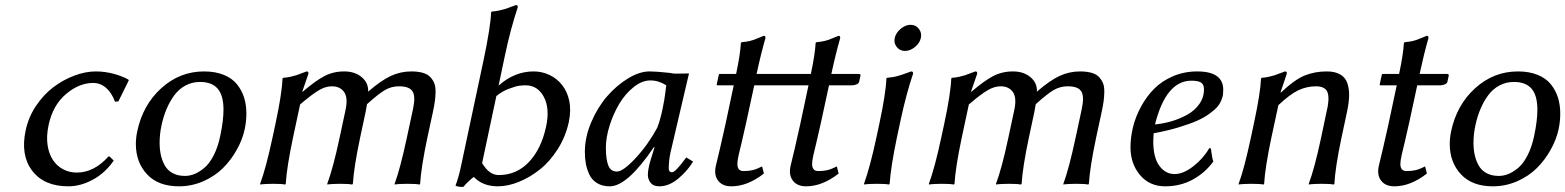

<svg xmlns="http://www.w3.org/2000/svg" viewBox="-20 -718 6115 750"><path d="M343.8 -394Q289.1 -394 237.8 -350.6Q186.5 -307.1 169.9 -230Q160.6 -186 165.8 -151.4Q170.9 -116.7 186.8 -93Q202.6 -69.3 226.8 -56.6Q251 -43.9 280.3 -43.9Q347.2 -43.9 403.8 -106.9H407.7L424.3 -90.8Q390.1 -41.5 342.3 -15.9Q294.4 9.8 247.1 9.8Q152.3 9.8 106 -50.8Q59.6 -111.3 80.1 -208Q90.8 -259.3 120.1 -303.7Q149.9 -348.1 188.2 -377.2Q226.6 -406.2 270.3 -422.6Q314 -439 354.5 -439Q389.6 -439 424.1 -429.7Q458.5 -420.4 481.4 -407.2L482.9 -403.8L442.4 -321.8L429.2 -320.8Q416.5 -355.5 394.3 -374.8Q372.1 -394 343.8 -394Z M516.1 -205.1Q538.1 -308.6 610.4 -373.8Q682.6 -439 776.9 -439Q821.3 -439 854.2 -425.5Q887.2 -412.1 906 -388.4Q924.8 -364.7 933.6 -336.4Q942.4 -308.1 942.4 -274.4Q942.4 -243.2 936 -213.9Q927.2 -172.4 905.3 -133.8Q883.8 -94.2 851.6 -62Q819.3 -29.8 774.2 -10Q729 9.8 679.2 9.8Q598.1 9.8 554.4 -37.1Q510.7 -84 510.7 -155.8Q510.7 -179.2 516.1 -205.1ZM761.2 -397.9Q730.5 -397.9 704.6 -384Q678.7 -370.1 660.6 -345.5Q642.6 -320.8 630.4 -291.5Q618.2 -262.2 610.8 -228Q603.5 -193.8 603.5 -160.2Q603.5 -134.3 608.4 -112.3Q613.3 -90.3 624 -71.3Q634.8 -52.2 654.8 -41.5Q674.8 -30.8 702.1 -30.8Q720.7 -30.8 739.3 -38.1Q757.8 -45.4 777.8 -62Q797.9 -78.6 814.5 -110.8Q831.1 -142.6 840.3 -187Q853 -246.6 853 -289.6Q853 -345.2 830.3 -371.6Q807.6 -397.9 761.2 -397.9Z M1569.3 -180.2 1593.3 -292Q1604 -341.8 1591.3 -361.3Q1579.1 -380.9 1538.1 -380.9Q1509.3 -380.9 1484.1 -366.5Q1459 -352.1 1413.6 -311Q1412.1 -300.8 1408.2 -280.8L1386.7 -180.2Q1362.3 -64.5 1358.4 0L1355.5 2.9Q1342.3 0 1308.1 0Q1292.5 0 1280.3 0.7Q1268.1 1.5 1263.2 2L1258.8 2.9L1258.3 0Q1281.2 -61 1306.6 -180.2L1330.1 -290Q1339.8 -336.9 1324 -358.9Q1308.1 -380.9 1276.4 -380.9Q1251.5 -380.9 1225.1 -365.2Q1198.7 -349.6 1152.3 -310.1L1124.5 -180.2Q1100.1 -64.5 1096.2 0L1093.8 2.9Q1080.6 0 1046.4 0Q1030.8 0 1018.3 0.7Q1005.9 1.5 1001.5 2L996.6 2.9L996.1 0Q1019 -61.5 1044.4 -180.2L1056.2 -234.9Q1081.5 -353.5 1083.5 -411.1L1086.4 -414.1Q1101.1 -415 1115 -418.2Q1128.9 -421.4 1136.5 -423.8Q1144 -426.3 1158.4 -431.9Q1172.9 -437.5 1177.7 -439Q1186.5 -439 1184.6 -429.2L1160.6 -359.9H1162.6Q1210.9 -401.4 1246.1 -420.2Q1281.2 -439 1324.7 -439Q1366.7 -439 1393.3 -416.3Q1419.9 -393.6 1418 -359.9Q1469.2 -404.3 1507.1 -421.6Q1544.9 -439 1586.4 -439Q1612.8 -439 1631.6 -433.6Q1650.4 -428.2 1660.6 -417.2Q1670.9 -406.2 1676.3 -393.1Q1681.6 -379.9 1681.4 -360.4Q1681.2 -340.8 1678.7 -322.8Q1676.3 -304.7 1670.9 -279.8L1649.4 -180.2Q1625 -64.5 1621.1 0L1618.7 2.9Q1605.5 0 1571.3 0Q1555.7 0 1543.2 0.7Q1530.8 1.5 1525.9 2L1521.5 2.9V0Q1543.5 -59.6 1569.3 -180.2Z M1863.3 -81.1Q1890.6 -34.2 1928.2 -34.2Q1998 -34.2 2046.4 -85.4Q2094.7 -136.7 2113.3 -224.1Q2128.4 -294.9 2104.2 -339.8Q2080.1 -384.8 2032.7 -384.8Q2022 -384.8 2008.3 -383.1Q1994.6 -381.3 1967.5 -371.1Q1940.4 -360.8 1918.9 -342.8ZM1952.1 -500 1927.7 -383.8Q1990.2 -439 2064.5 -439Q2097.2 -439 2126.2 -425.3Q2155.3 -411.6 2175.5 -386.2Q2195.8 -360.8 2203.6 -324.5Q2211.4 -288.1 2202.1 -242.2Q2189.9 -185.1 2159.2 -136.2Q2128.4 -87.4 2089.1 -56.2Q2049.8 -24.9 2006.8 -7.6Q1963.9 9.8 1924.8 9.8Q1865.7 9.8 1830.6 -26.9Q1808.6 -9.8 1789.6 12.2Q1766.6 12.2 1759.3 6.8Q1771 -22.5 1781.2 -70.8L1868.7 -481.9Q1896.5 -613.8 1898.4 -669.9L1900.9 -672.9Q1915.5 -673.8 1930.2 -677Q1944.8 -680.2 1951.9 -682.4Q1959 -684.6 1975.6 -690.9Q1992.2 -697.3 1995.1 -698.2Q2004.4 -698.2 2002 -688Q1974.1 -604.5 1952.1 -500Z M2597.7 -433.1Q2606.4 -430.7 2618.2 -430.4Q2629.9 -430.2 2647.9 -430.7Q2666 -431.2 2671.4 -431.2L2598.6 -120.1Q2592.3 -89.4 2592.3 -59.1Q2592.3 -51.3 2596.4 -48.1Q2600.6 -44.9 2604.5 -44.9Q2618.7 -44.9 2660.6 -103L2687.5 -86.9Q2664.6 -49.3 2628.7 -19.8Q2592.8 9.8 2555.7 9.8Q2532.2 9.8 2521.5 -3.9Q2510.7 -17.6 2510.7 -35.2Q2510.7 -55.7 2520.5 -89.8L2536.6 -142.1L2534.7 -144Q2430.7 9.8 2362.3 9.8Q2332.5 9.8 2312 -2.9Q2291.5 -15.6 2281.7 -37.1Q2272 -58.6 2268.3 -79.6Q2264.6 -100.6 2264.6 -125Q2264.6 -181.6 2289.3 -240Q2314 -298.3 2351.1 -341.3Q2388.2 -384.3 2433.1 -411.6Q2478 -439 2517.6 -439Q2543.9 -439 2597.7 -433.1ZM2547.4 -219.2Q2558.6 -247.6 2567.4 -289.1Q2576.2 -330.6 2579.1 -357.4L2582.5 -384.8Q2552.7 -403.8 2520.5 -403.8Q2487.8 -403.8 2455.1 -377.7Q2422.4 -351.6 2398.9 -312.3Q2375.5 -272.9 2361.1 -226.8Q2346.7 -180.7 2346.7 -141.1Q2346.7 -95.2 2356.2 -71.5Q2365.7 -47.9 2389.6 -47.9Q2414.1 -47.9 2462.6 -100.1Q2511.2 -152.3 2547.4 -219.2Z M3147.5 -429.2Q3164.1 -508.3 3166 -549.8L3168.9 -553.2Q3187.5 -554.7 3200.9 -557.9Q3214.4 -561 3232.7 -568.8Q3251 -576.7 3255.4 -578.1Q3263.7 -578.1 3261.7 -567.9Q3244.1 -506.8 3227.5 -429.2H3334.5Q3338.4 -429.2 3340.1 -427.5Q3341.8 -425.8 3341.3 -422.9L3335.9 -397.9Q3334.5 -392.1 3325.9 -388.4Q3317.4 -384.8 3309.1 -384.8H3218.3L3187.5 -242.2Q3179.7 -206.1 3169.9 -165L3157.2 -111.8Q3152.3 -89.8 3152.3 -77.1Q3152.3 -64.5 3158 -57.1Q3163.6 -49.8 3176.8 -49.8Q3197.3 -49.8 3212.4 -53.5Q3227.5 -57.1 3249 -67.9L3255.9 -40Q3191.9 9.8 3128.9 9.8Q3094.2 9.8 3077.4 -12Q3060.5 -33.7 3067.9 -68.8L3084.5 -138.2Q3098.1 -196.8 3105.5 -231L3138.2 -384.8H3017.1H2984.9H2926.3L2895.5 -242.2Q2887.7 -206.1 2877.9 -165L2865.2 -111.8Q2860.4 -89.8 2860.4 -77.1Q2860.4 -64.5 2866 -57.1Q2871.6 -49.8 2884.8 -49.8Q2905.3 -49.8 2920.4 -53.5Q2935.5 -57.1 2957 -67.9L2963.9 -40Q2899.9 9.8 2836.9 9.8Q2802.2 9.8 2785.4 -12Q2768.6 -33.7 2775.9 -68.8L2792.5 -138.2Q2806.2 -196.8 2813.5 -231L2846.2 -384.8H2783.2Q2778.8 -384.8 2779.8 -389.2L2787.6 -424.8Q2788.6 -429.2 2791.5 -429.2H2855.5Q2872.1 -508.3 2874 -549.8L2877 -553.2Q2895.5 -554.7 2908.9 -557.9Q2922.4 -561 2940.7 -568.8Q2959 -576.7 2963.4 -578.1Q2971.7 -578.1 2969.7 -567.9Q2952.1 -506.8 2935.5 -429.2H2993.7H3042.5Z M3482.9 -534.4Q3470.7 -549.8 3475.1 -569.8Q3479.5 -589.8 3498.3 -605.5Q3517.1 -621.1 3537.1 -621.1Q3557.1 -621.1 3569.3 -605.5Q3581.5 -589.8 3577.1 -569.8Q3572.8 -549.8 3554 -534.4Q3535.2 -519 3515.1 -519Q3495.1 -519 3482.9 -534.4ZM3415 -234.9Q3440.9 -356.9 3442.4 -411.1L3444.8 -414.1Q3456.5 -415 3467 -416.7Q3477.5 -418.5 3488.3 -421.6Q3499 -424.8 3505.1 -426.8Q3511.2 -428.7 3522.9 -433.1L3539.1 -439Q3548.3 -439 3546.4 -429.2Q3521 -354.5 3498.5 -251L3483.4 -180.2Q3460 -68.4 3455.1 0L3452.6 2.9Q3439 0 3404.8 0Q3389.2 0 3377 0.7Q3364.7 1.5 3359.9 2L3355.5 2.9L3355 0Q3378.9 -66.4 3403.3 -180.2Z M4181.6 -180.2 4205.6 -292Q4216.3 -341.8 4203.6 -361.3Q4191.4 -380.9 4150.4 -380.9Q4121.6 -380.9 4096.4 -366.5Q4071.3 -352.1 4025.9 -311Q4024.4 -300.8 4020.5 -280.8L3999 -180.2Q3974.6 -64.5 3970.7 0L3967.8 2.9Q3954.6 0 3920.4 0Q3904.8 0 3892.6 0.7Q3880.4 1.5 3875.5 2L3871.1 2.9L3870.6 0Q3893.6 -61 3918.9 -180.2L3942.4 -290Q3952.1 -336.9 3936.3 -358.9Q3920.4 -380.9 3888.7 -380.9Q3863.8 -380.9 3837.4 -365.2Q3811 -349.6 3764.6 -310.1L3736.8 -180.2Q3712.4 -64.5 3708.5 0L3706.1 2.9Q3692.9 0 3658.7 0Q3643.1 0 3630.6 0.7Q3618.2 1.5 3613.8 2L3608.9 2.9L3608.4 0Q3631.3 -61.5 3656.7 -180.2L3668.5 -234.9Q3693.8 -353.5 3695.8 -411.1L3698.7 -414.1Q3713.4 -415 3727.3 -418.2Q3741.2 -421.4 3748.8 -423.8Q3756.3 -426.3 3770.8 -431.9Q3785.2 -437.5 3790 -439Q3798.8 -439 3796.9 -429.2L3772.9 -359.9H3774.9Q3823.2 -401.4 3858.4 -420.2Q3893.6 -439 3937 -439Q3979 -439 4005.6 -416.3Q4032.2 -393.6 4030.3 -359.9Q4081.5 -404.3 4119.4 -421.6Q4157.2 -439 4198.7 -439Q4225.1 -439 4243.9 -433.6Q4262.7 -428.2 4272.9 -417.2Q4283.2 -406.2 4288.6 -393.1Q4293.9 -379.9 4293.7 -360.4Q4293.5 -340.8 4291 -322.8Q4288.6 -304.7 4283.2 -279.8L4261.7 -180.2Q4237.3 -64.5 4233.4 0L4231 2.9Q4217.8 0 4183.6 0Q4168 0 4155.5 0.7Q4143.1 1.5 4138.2 2L4133.8 2.9V0Q4155.8 -59.6 4181.6 -180.2Z M4683.1 -368.7Q4683.1 -388.2 4671.6 -395.5Q4660.2 -402.8 4633.8 -402.8Q4534.7 -402.8 4491.7 -231.9Q4523.4 -234.9 4555.4 -244.1Q4587.4 -253.4 4616.7 -269.3Q4646 -285.2 4664.6 -311.3Q4683.1 -337.4 4683.1 -368.7ZM4486.3 -197.3Q4484.9 -175.3 4484.9 -166Q4484.9 -103 4508.5 -70.6Q4532.2 -38.1 4568.4 -38.1Q4602.5 -38.1 4641.8 -68.8Q4681.2 -99.6 4703.6 -139.2L4710 -138.2Q4710.4 -134.3 4712.2 -122.6Q4713.9 -110.8 4715.6 -101.6Q4717.3 -92.3 4719.7 -87.4Q4688 -43.5 4639.6 -16.8Q4591.3 9.8 4531.2 9.8Q4470.2 9.8 4433.1 -34.4Q4396 -78.6 4396 -142.6Q4396 -181.6 4406 -222.2Q4416 -262.7 4437.3 -301.8Q4458.5 -340.8 4488.3 -371.1Q4518.1 -401.4 4562 -420.2Q4606 -439 4656.7 -439Q4758.3 -439 4758.3 -367.2Q4758.3 -356.4 4757.3 -348.1Q4756.3 -339.8 4750.5 -325.7Q4744.6 -311.5 4734.6 -300Q4724.6 -288.6 4704.3 -273.7Q4684.1 -258.8 4656 -246.3Q4627.9 -233.9 4584.5 -220.7Q4541 -207.5 4486.3 -197.3Z M5220.2 -180.2Q5195.8 -64 5192.4 0L5189.5 2.9Q5176.3 0 5142.1 0Q5126.5 0 5114 0.7Q5101.6 1.5 5097.2 2L5092.8 2.9L5092.3 0Q5114.7 -59.1 5140.6 -180.2L5161.1 -277.8Q5174.3 -330.1 5166.3 -355.5Q5158.2 -380.9 5120.1 -380.9Q5085 -380.9 5052 -365.5Q5019 -350.1 4973.6 -307.1L4946.3 -180.2Q4921.9 -64.5 4918 0L4915.5 2.9Q4902.3 0 4868.2 0Q4852.5 0 4840.1 0.7Q4827.6 1.5 4823.2 2L4818.4 2.9V0Q4839.8 -56.6 4866.2 -180.2L4877.9 -234.9Q4903.8 -356 4905.8 -411.1L4908.2 -414.1Q4922.9 -415 4936.8 -418.2Q4950.7 -421.4 4958.3 -423.8Q4965.8 -426.3 4980.2 -431.9Q4994.6 -437.5 4999.5 -439Q5008.3 -439 5006.3 -429.2L4981.9 -356.9H4983.9Q5038.6 -408.2 5077.6 -423.6Q5116.7 -439 5162.6 -439Q5195.3 -439 5215.6 -427Q5235.8 -415 5243.2 -392.8Q5250.5 -370.6 5250 -343.8Q5249.5 -317.4 5241.7 -280.8Z M5445.3 -429.2Q5461.9 -508.3 5463.9 -549.8L5466.8 -553.2Q5485.4 -554.7 5498.8 -557.9Q5512.2 -561 5530.5 -568.8Q5548.8 -576.7 5553.2 -578.1Q5561.5 -578.1 5559.6 -567.9Q5542 -506.8 5525.4 -429.2H5632.3Q5636.2 -429.2 5637.9 -427.5Q5639.6 -425.8 5639.2 -422.9L5633.8 -397.9Q5632.3 -392.1 5623.8 -388.4Q5615.2 -384.8 5606.9 -384.8H5516.1L5485.4 -242.2Q5477.5 -206.1 5467.8 -165L5455.1 -111.8Q5450.2 -89.8 5450.2 -77.1Q5450.2 -64.5 5455.8 -57.1Q5461.4 -49.8 5474.6 -49.8Q5495.1 -49.8 5510.3 -53.5Q5525.4 -57.1 5546.9 -67.9L5553.7 -40Q5489.7 9.8 5426.8 9.8Q5392.1 9.8 5375.2 -12Q5358.4 -33.7 5365.7 -68.8L5382.3 -138.2Q5396 -196.8 5403.3 -231L5436 -384.8H5373Q5368.7 -384.8 5369.6 -389.2L5377.4 -424.8Q5378.4 -429.2 5381.3 -429.2Z M5648.4 -205.1Q5670.4 -308.6 5742.7 -373.8Q5814.9 -439 5909.2 -439Q5953.6 -439 5986.6 -425.5Q6019.5 -412.1 6038.3 -388.4Q6057.1 -364.7 6065.9 -336.4Q6074.7 -308.1 6074.7 -274.4Q6074.7 -243.2 6068.4 -213.9Q6059.6 -172.4 6037.6 -133.8Q6016.1 -94.2 5983.9 -62Q5951.7 -29.8 5906.5 -10Q5861.3 9.8 5811.5 9.8Q5730.5 9.8 5686.8 -37.1Q5643.1 -84 5643.1 -155.8Q5643.1 -179.2 5648.4 -205.1ZM5893.6 -397.9Q5862.8 -397.9 5836.9 -384Q5811 -370.1 5793 -345.5Q5774.9 -320.8 5762.7 -291.5Q5750.5 -262.2 5743.2 -228Q5735.8 -193.8 5735.8 -160.2Q5735.8 -134.3 5740.7 -112.3Q5745.6 -90.3 5756.3 -71.3Q5767.1 -52.2 5787.1 -41.5Q5807.1 -30.8 5834.5 -30.8Q5853 -30.8 5871.6 -38.1Q5890.1 -45.4 5910.2 -62Q5930.2 -78.6 5946.8 -110.8Q5963.4 -142.6 5972.7 -187Q5985.4 -246.6 5985.4 -289.6Q5985.4 -345.2 5962.6 -371.6Q5939.9 -397.9 5893.6 -397.9Z"/></svg>

Font: Linux Biolinum G
Style: Italic
Weight: 400
Italic angle: -12°
Designer: Philipp H. Poll
Foundry: Philipp H. Poll
Version: Version 0.5.1